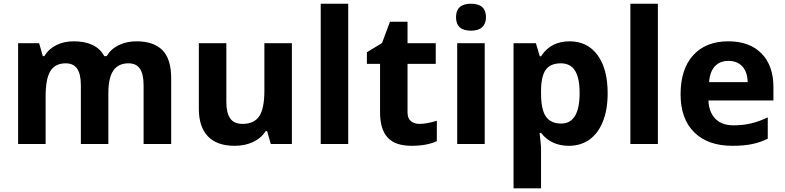

<svg xmlns="http://www.w3.org/2000/svg" viewBox="-20 -780 4252 1040"><path d="M566.9 0H418V-318.8Q418 -377.9 398.2 -407.5Q378.4 -437 335.9 -437Q278.8 -437 252.9 -395Q227.1 -353 227.1 -256.8V0H78.1V-545.9H191.9L211.9 -476.1H220.2Q242.2 -513.7 283.7 -534.9Q325.2 -556.2 378.9 -556.2Q501.5 -556.2 544.9 -476.1H558.1Q580.1 -514.2 622.8 -535.2Q665.5 -556.2 719.2 -556.2Q812 -556.2 859.6 -508.5Q907.2 -460.9 907.2 -356V0H757.8V-318.8Q757.8 -377.9 738 -407.5Q718.3 -437 675.8 -437Q621.1 -437 594 -397.9Q566.9 -358.9 566.9 -273.9Z M1446.8 0 1426.8 -69.8H1418.9Q1395 -31.7 1351.1 -11Q1307.1 9.8 1251 9.8Q1154.8 9.8 1106 -41.7Q1057.1 -93.3 1057.1 -189.9V-545.9H1206.1V-227.1Q1206.1 -168 1227.1 -138.4Q1248 -108.9 1293.9 -108.9Q1356.4 -108.9 1384.3 -150.6Q1412.1 -192.4 1412.1 -289.1V-545.9H1561V0Z M1866.2 0H1717.3V-759.8H1866.2Z M2252.4 -108.9Q2291.5 -108.9 2346.2 -126V-15.1Q2290.5 9.8 2209.5 9.8Q2120.1 9.8 2079.3 -35.4Q2038.6 -80.6 2038.6 -170.9V-434.1H1967.3V-497.1L2049.3 -546.9L2092.3 -662.1H2187.5V-545.9H2340.3V-434.1H2187.5V-170.9Q2187.5 -139.2 2205.3 -124Q2223.1 -108.9 2252.4 -108.9Z M2450.2 -687Q2450.2 -759.8 2531.2 -759.8Q2612.3 -759.8 2612.3 -687Q2612.3 -652.3 2592 -633.1Q2571.8 -613.8 2531.2 -613.8Q2450.2 -613.8 2450.2 -687ZM2605.5 0H2456.5V-545.9H2605.5Z M3061.5 9.8Q2965.3 9.8 2910.6 -60.1H2902.8Q2910.6 8.3 2910.6 19V240.2H2761.7V-545.9H2882.8L2903.8 -475.1H2910.6Q2962.9 -556.2 3065.4 -556.2Q3162.1 -556.2 3216.8 -481.4Q3271.5 -406.7 3271.5 -273.9Q3271.5 -186.5 3245.8 -122.1Q3220.2 -57.6 3172.9 -23.9Q3125.5 9.8 3061.5 9.8ZM3017.6 -437Q2962.4 -437 2937 -403.1Q2911.6 -369.1 2910.6 -291V-274.9Q2910.6 -187 2936.8 -148.9Q2962.9 -110.8 3019.5 -110.8Q3119.6 -110.8 3119.6 -275.9Q3119.6 -356.4 3095 -396.7Q3070.3 -437 3017.6 -437Z M3543.5 0H3394.5V-759.8H3543.5Z M3925.8 -450.2Q3878.4 -450.2 3851.6 -420.2Q3824.7 -390.1 3820.8 -335H4029.8Q4028.8 -390.1 4001 -420.2Q3973.1 -450.2 3925.8 -450.2ZM3946.8 9.8Q3814.9 9.8 3740.7 -63Q3666.5 -135.7 3666.5 -269Q3666.5 -406.2 3735.1 -481.2Q3803.7 -556.2 3924.8 -556.2Q4040.5 -556.2 4105 -490.2Q4169.4 -424.3 4169.4 -308.1V-235.8H3817.4Q3819.8 -172.4 3855 -136.7Q3890.1 -101.1 3953.6 -101.1Q4002.9 -101.1 4046.9 -111.3Q4090.8 -121.6 4138.7 -144V-28.8Q4099.6 -9.3 4055.2 0.2Q4010.7 9.8 3946.8 9.8Z"/></svg>

Font: CAA NEO Sans
Style: Bold
Weight: 700
Version: Version 1.10